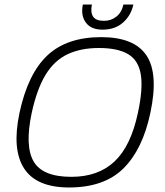

<svg xmlns="http://www.w3.org/2000/svg" viewBox="-20 -818 728 848"><path d="M433 -687Q382 -687 359 -718.5Q336 -750 346 -798H386Q379 -764 391 -745Q403 -726 439 -726Q471 -726 494.5 -745Q518 -764 525 -798H569Q559 -750 523.5 -718.5Q488 -687 433 -687ZM285 10Q141 10 86.5 -74Q32 -158 66 -319Q103 -492 189 -573Q275 -654 427 -654Q573 -654 627 -573Q681 -492 644 -319Q610 -158 525 -74Q440 10 285 10ZM295 -37Q414 -37 486 -105Q558 -173 589 -319Q612 -425 602 -488Q592 -551 546.5 -578.5Q501 -606 416 -606Q337 -606 278.5 -578.5Q220 -551 181.5 -488Q143 -425 120 -319Q89 -173 128.5 -105Q168 -37 295 -37Z"/></svg>

Font: Kanit ExtraLight
Style: Italic
Weight: 275
Italic angle: -12°
Designer: Katatrad Team
Foundry: CadsonDemak
Version: Version 2.000; ttfautohint (v1.8.3)